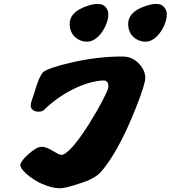

<svg xmlns="http://www.w3.org/2000/svg" viewBox="-20 -956 886 997"><path d="M671.9 -765.1Q645.5 -791 645.5 -832Q645.5 -895 737.3 -925.3Q768.1 -935.5 787.8 -935.5Q807.6 -935.5 817.4 -930.7Q827.1 -925.8 833.5 -917.5Q846.2 -900.9 846.2 -883.5Q846.2 -866.2 842.5 -852.3Q838.9 -838.4 832.3 -823.2Q825.7 -808.1 815.9 -793.2Q806.2 -778.3 793.9 -766.4Q781.7 -754.4 767.1 -747.1Q752.4 -739.7 734.9 -739.7Q717.3 -739.7 700.9 -746.3Q684.6 -752.9 671.9 -765.1ZM368.2 -765.1Q341.8 -791 341.8 -832Q341.8 -895 433.6 -925.3Q464.4 -935.5 484.1 -935.5Q503.9 -935.5 513.7 -930.7Q523.4 -925.8 529.8 -917.5Q542.5 -900.9 542.5 -883.5Q542.5 -866.2 538.8 -852.3Q535.2 -838.4 528.6 -823.2Q522 -808.1 512.2 -793.2Q502.4 -778.3 490.2 -766.4Q478 -754.4 463.4 -747.1Q448.7 -739.7 431.2 -739.7Q413.6 -739.7 397.2 -746.3Q380.9 -752.9 368.2 -765.1ZM543 -504.9Q543 -538.1 518.3 -538.1Q493.7 -538.1 457.3 -529.3Q420.9 -520.5 379.4 -502Q284.7 -459.5 208 -384.8Q197.8 -376 180.4 -376Q163.1 -376 151.4 -384.5Q139.6 -393.1 139.6 -406.7Q139.6 -420.4 145.5 -435.8Q151.4 -451.2 157.7 -472.4Q164.1 -493.7 170.9 -514.6Q188.5 -564.9 203.6 -581.1Q231.4 -604 352.5 -631.8Q486.8 -662.6 615.2 -662.6Q668.9 -662.6 704.1 -623Q734.4 -588.9 734.4 -551.3Q734.4 -519 686.5 -398.4Q610.8 -206.1 531.7 -97.7Q509.8 -67.4 488.3 -48.3Q457 -23.9 406.2 -7.3Q320.3 21.5 294.7 21.5Q269 21.5 244.1 14.9Q219.2 8.3 196 -2.2Q172.9 -12.7 152.8 -26.1Q132.8 -39.6 117.7 -52.7Q85.4 -81.5 85.4 -99.6Q85.4 -116.7 127 -154.8Q169.4 -193.8 196.8 -193.8Q215.3 -193.8 241.7 -179.7L279.3 -158.2Q291.5 -151.9 301 -151.9Q310.5 -151.9 327.6 -165.8Q344.7 -179.7 364.3 -202.6Q383.8 -225.6 404.5 -255.4Q425.3 -285.2 445.1 -316.7Q464.8 -348.1 482.7 -379.4Q500.5 -410.6 513.7 -436.5Q543 -492.7 543 -504.9Z"/></svg>

Font: Sarina
Style: Regular
Weight: 400
Designer: James Grieshaber
Foundry: James Grieshaber
Version: Version 1.001